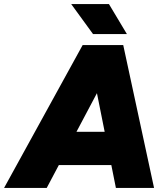

<svg xmlns="http://www.w3.org/2000/svg" viewBox="-55 -921 824 941"><path d="M-35 0 350 -700H545L174 0ZM513 0 373 -700H549L700 0ZM112 -112 139 -275H623L596 -112ZM401 -754 294 -901H479L567 -754Z"/></svg>

Font: Figtree Light Black
Style: Italic
Weight: 900
Italic angle: -9.5°
Version: Version 2.000